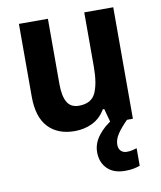

<svg xmlns="http://www.w3.org/2000/svg" viewBox="-87 -615 776 926"><g transform="rotate(-10 301.0 -152.5)"><path d="M531 -546V0H422L403 -70H396Q372 -29 332.5 -9.5Q293 10 245 10Q163 10 116 -39.5Q69 -89 69 -190V-546H211V-227Q211 -168 228.5 -137.5Q246 -107 286 -107Q347 -107 368 -152Q389 -197 389 -281V-546ZM435 110Q435 130 446 141Q457 152 475 152Q490 152 502.5 149Q515 146 524 143V229Q510 234 492.5 237.5Q475 241 452 241Q395 241 364 210Q333 179 333 129Q333 86 362.5 48Q392 10 436 -15L502 0Q469 33 452 59Q435 85 435 110Z"/></g></svg>

Font: Noto Sans Gujarati SemiCondensed
Style: Bold
Weight: 700
Width: 4
Designer: Jelle Bosma - Monotype Design Team, Universal Thirst
Foundry: Monotype Imaging Inc.
Version: Version 2.106; ttfautohint (v1.8.4.7-5d5b)